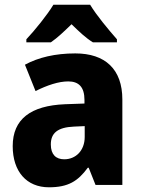

<svg xmlns="http://www.w3.org/2000/svg" viewBox="-20 -786 601 816"><path d="M363 -766H207C182 -724 127 -656 92 -619V-606H196C225 -626 251 -651 284 -683C317 -651 344 -625 375 -606H477V-619C441 -660 390 -721 363 -766ZM300 -559C215 -559 143 -542 86 -511L131 -399C181 -424 229 -440 270 -440C314 -440 339 -417 339 -361V-346L256 -343C111 -337 34 -280 34 -165C34 -57 93 10 188 10C270 10 311 -16 353 -73H357L386 0H500V-363C500 -492 427 -559 300 -559ZM295 -248 340 -250V-204C340 -146 302 -109 253 -109C218 -109 196 -129 196 -172C196 -220 224 -245 295 -248Z"/></svg>

Font: Noto Sans Myanmar UI SemiCondensed ExtraBold
Style: Regular
Weight: 800
Width: 4
Designer: Monotype Design Team
Foundry: Monotype Imaging Inc.
Version: Version 2.103